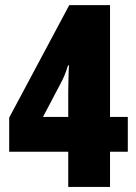

<svg xmlns="http://www.w3.org/2000/svg" viewBox="-20 -734 535 754"><path d="M481.9 -138.2H412.1V0H248V-138.2H16.1V-272L252 -713.9H412.1V-274.9H481.9ZM248 -274.9V-372.1Q248 -376.5 248.3 -392.6Q248.5 -408.7 249 -428Q249.5 -447.3 250 -461.7Q250.5 -476.1 251 -477.1H247.1Q234.9 -436.5 217.8 -405.8L148.9 -274.9Z"/></svg>

Font: Open Sans Condensed ExtraBold
Style: Regular
Weight: 800
Width: 3
Designer: Monotype Design Team
Foundry: Monotype Imaging Inc.
Version: Version 3.000; ttfautohint (v1.8.4)